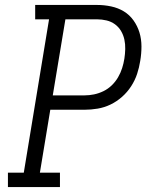

<svg xmlns="http://www.w3.org/2000/svg" viewBox="-20 -755 640 775"><path d="M12 0V-58H76L178 -677H122V-735H372Q401 -735 429 -729Q457 -723 480 -709Q503 -695 519 -672.5Q535 -650 543 -623.5Q551 -597 551 -567.5Q551 -538 546 -509Q542 -483 533.5 -457Q525 -431 509.5 -407Q494 -383 472.5 -364Q451 -345 426 -333Q401 -321 374 -316.5Q347 -312 321 -312H183L141 -58H222V0ZM193 -370H321Q340 -370 359.5 -374Q379 -378 397.5 -387Q416 -396 431 -410.5Q446 -425 456.5 -443Q467 -461 473 -480Q479 -499 482 -518Q485 -537 485.5 -557Q486 -577 482 -595.5Q478 -614 468.5 -630Q459 -646 444 -657Q429 -668 410 -672.5Q391 -677 372 -677H244Z"/></svg>

Font: Iosevka Slab Light Extended
Style: Italic
Weight: 300
Width: 7
Italic angle: -9°
Monospace: yes
Designer: Belleve Invis
Foundry: Belleve Invis
Version: Version 11.1.0; ttfautohint (v1.8.3)